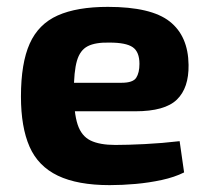

<svg xmlns="http://www.w3.org/2000/svg" viewBox="-20 -527 605 559"><path d="M294 -507Q420 -507 474 -464.5Q528 -422 529 -338Q530 -271 495 -237Q460 -203 374 -203H97V-286H334Q367 -286 376.5 -300.5Q386 -315 386 -341Q386 -376 366.5 -389.5Q347 -403 299 -403Q258 -404 235.5 -392.5Q213 -381 204 -350Q195 -319 195 -260Q195 -198 206 -164.5Q217 -131 243.5 -118Q270 -105 316 -105Q351 -105 401.5 -107.5Q452 -110 503 -116L516 -25Q488 -11 451 -3Q414 5 375 8.5Q336 12 299 12Q206 12 148.5 -15.5Q91 -43 66 -100Q41 -157 41 -246Q41 -343 66.5 -400Q92 -457 148 -482Q204 -507 294 -507Z"/></svg>

Font: Exo 2
Style: Bold
Weight: 700
Designer: Natanael Gama
Foundry: Natanael Gama
Version: Version 2.010